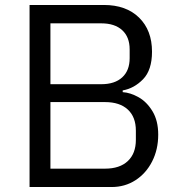

<svg xmlns="http://www.w3.org/2000/svg" viewBox="-20 -753 724 773"><path d="M99 0V-733H398Q488 -733 540 -682Q592 -631 592 -545Q592 -471 556 -434Q520 -397 474 -389V-382Q505 -380 538 -361.5Q571 -343 594 -305Q617 -267 617 -211Q617 -151 592.5 -103Q568 -55 525.5 -27.5Q483 0 429 0ZM388 -414Q442 -414 472 -441.5Q502 -469 502 -519V-554Q502 -604 472 -631.5Q442 -659 388 -659H183V-414ZM403 -74Q462 -74 494.5 -104.5Q527 -135 527 -190V-227Q527 -282 494.5 -312Q462 -342 403 -342H183V-74Z"/></svg>

Font: IBM Plex Sans SC
Style: Regular
Weight: 400
Designer: Mike Abbink; Paul van der Laan; Pieter van Rosmalen; Eunyou Noh; Wujin Sim; Chorong Kim; Dohee Lee; Yejin We; Jinhee Kim
Foundry: Sandoll Inc.
Version: Version 1.000